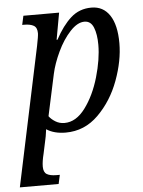

<svg xmlns="http://www.w3.org/2000/svg" viewBox="-66 -590 649 873"><g transform="rotate(-5 258.5 -153.0)"><path d="M123 -394Q132 -438 132 -451Q132 -477 116.5 -486Q101 -495 73 -495H64L73 -536H236L214 -414H218Q251 -476 290 -511Q329 -546 384 -546Q438 -546 467.5 -501.5Q497 -457 497 -374Q497 -294 464 -204.5Q431 -115 368 -52.5Q305 10 219 10Q166 10 131 -13Q130 -9 128.5 4.5Q127 18 123 35L110 96Q101 132 101 155Q101 181 116 190Q131 199 160 199H175L166 240H-11ZM401 -375Q401 -423 388.5 -454Q376 -485 347 -485Q315 -485 281.5 -449Q248 -413 223 -360Q198 -307 188 -261L147 -71Q157 -57 175.5 -45.5Q194 -34 217 -34Q270 -34 312 -90.5Q354 -147 377.5 -228Q401 -309 401 -375Z"/></g></svg>

Font: Noto Serif Narrow
Style: Italic
Weight: 400
Width: 4
Italic angle: -12°
Designer: Monotype Design Team
Foundry: Monotype Imaging Inc.
Version: Version 1.001